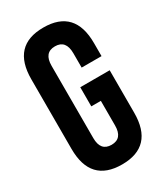

<svg xmlns="http://www.w3.org/2000/svg" viewBox="-180 -785 750 870"><g transform="rotate(-30 195.0 -350.0)"><path d="M205 -390H359V-168Q359 8 195 8Q31 8 31 -168V-532Q31 -708 195 -708Q359 -708 359 -532V-464H255V-539Q255 -608 198 -608Q141 -608 141 -539V-161Q141 -93 198 -93Q255 -93 255 -161V-290H205Z"/></g></svg>

Font: Adderley Bold
Style: Regular
Weight: 700
Designer: gorohovskiy
Version: Version 1.003 November 13, 2017